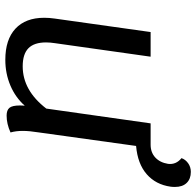

<svg xmlns="http://www.w3.org/2000/svg" viewBox="-28 -718 755 740"><g transform="rotate(90 350.0 -347.5)"><path d="M700 -644Q700 -633 699 -627Q691 -570 651 -535Q611 -500 542 -494L490 -120Q484 -83 484 -57Q484 -31 490 -10Q457 5 425 5Q404 5 395 -6Q386 -17 386 -46Q386 -58 387 -65Q355 -29 309 -9.5Q263 10 210 10Q132 10 90 -29Q48 -68 48 -140Q48 -159 51 -180L103 -550H198L146 -182Q143 -163 143 -147Q143 -101 165.5 -79Q188 -57 235 -57Q328 -57 398 -148L455 -550H537Q567 -550 586.5 -568Q606 -586 611 -617Q615 -648 589 -669Q594 -684 608.5 -694.5Q623 -705 642 -705Q669 -705 684.5 -689Q700 -673 700 -644Z"/></g></svg>

Font: Krub Medium
Style: Italic
Weight: 500
Italic angle: -8°
Designer: Ekaluck Peanpanawate
Foundry: Cadson Demak Co.,Ltd.
Version: Version 1.000; ttfautohint (v1.6)